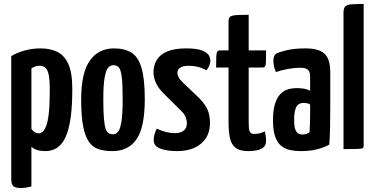

<svg xmlns="http://www.w3.org/2000/svg" viewBox="-20 -755 1899 972"><path d="M86 197Q60 197 48.5 188Q37 179 37 153V-471Q67 -489 105.5 -499.5Q144 -510 185 -510Q233 -510 269 -493Q305 -476 325.5 -432Q346 -388 346 -306Q346 -225 339 -169.5Q332 -114 319 -78.5Q306 -43 288.5 -24Q271 -5 251 2.5Q231 10 209 10Q186 10 168.5 4.5Q151 -1 139 -12V189Q127 192 113 194.5Q99 197 86 197ZM176 -80Q185 -80 194.5 -87Q204 -94 213 -115.5Q222 -137 227 -181Q232 -225 232 -298Q232 -350 226.5 -376.5Q221 -403 209.5 -412.5Q198 -422 179 -422Q157 -422 139 -408V-103Q147 -91 156 -85.5Q165 -80 176 -80Z M549 10Q510 10 480 0.5Q450 -9 430.5 -36.5Q411 -64 401 -115.5Q391 -167 391 -251Q391 -387 435 -448.5Q479 -510 557 -510Q611 -510 645.5 -488.5Q680 -467 696.5 -411Q713 -355 713 -254Q713 -111 671.5 -50.5Q630 10 549 10ZM552 -75Q566 -75 577 -87Q588 -99 594.5 -137Q601 -175 601 -252Q601 -327 596.5 -364Q592 -401 582 -413Q572 -425 554 -425Q539 -425 527.5 -412Q516 -399 509.5 -361.5Q503 -324 503 -251Q503 -192 506 -156Q509 -120 515 -103Q521 -86 530.5 -80.5Q540 -75 552 -75Z M876 10Q826 10 792 -2.5Q758 -15 758 -46Q758 -57 761.5 -72.5Q765 -88 774 -104Q796 -93 819 -87Q842 -81 865 -81Q895 -81 910.5 -94Q926 -107 926 -130Q926 -144 921 -159.5Q916 -175 898 -193L808 -282Q780 -310 768.5 -337.5Q757 -365 757 -388Q757 -423 773 -450.5Q789 -478 825.5 -494Q862 -510 922 -510Q976 -510 1002.5 -499.5Q1029 -489 1037 -475Q1045 -461 1045 -449Q1045 -423 1025 -399Q1004 -411 982 -416.5Q960 -422 935 -422Q907 -422 892.5 -412.5Q878 -403 878 -386Q878 -377 883.5 -365Q889 -353 910 -333L990 -257Q1021 -224 1032 -197Q1043 -170 1043 -132Q1043 -66 998 -28Q953 10 876 10Z M1238 10Q1194 10 1172.5 -7Q1151 -24 1144 -56.5Q1137 -89 1137 -134V-413H1074Q1074 -452 1075 -470.5Q1076 -489 1080.5 -494.5Q1085 -500 1095 -500H1137V-647Q1137 -664 1145.5 -670.5Q1154 -677 1176 -678.5Q1198 -680 1239 -680V-500H1327Q1327 -461 1326.5 -442.5Q1326 -424 1321.5 -418.5Q1317 -413 1307 -413H1239V-135Q1239 -121 1240 -107Q1241 -93 1247 -85Q1253 -77 1267 -77Q1282 -77 1294 -80Q1306 -83 1321 -90Q1323 -81 1325 -68.5Q1327 -56 1327 -41Q1327 -19 1312.5 -8Q1298 3 1277.5 6.5Q1257 10 1238 10Z M1504 10Q1476 10 1450.5 5Q1425 0 1405 -15.5Q1385 -31 1373.5 -62Q1362 -93 1362 -145Q1362 -196 1372 -228.5Q1382 -261 1399.5 -279Q1417 -297 1438.5 -303Q1460 -309 1483 -309Q1495 -309 1515.5 -306.5Q1536 -304 1550 -295Q1550 -295 1550 -307.5Q1550 -320 1550 -336.5Q1550 -353 1550 -367Q1550 -384 1545 -393.5Q1540 -403 1529.5 -407.5Q1519 -412 1501 -412Q1470 -412 1435.5 -405.5Q1401 -399 1377 -390Q1369 -406 1366.5 -422Q1364 -438 1364 -449Q1364 -458 1367 -467.5Q1370 -477 1376 -482Q1388 -490 1428 -500Q1468 -510 1527 -510Q1594 -510 1623 -483Q1652 -456 1652 -388V-339Q1652 -282 1652 -223Q1652 -164 1651 -112Q1650 -60 1647 -23Q1623 -9 1586.5 0.5Q1550 10 1504 10ZM1512 -74Q1522 -74 1532.5 -77.5Q1543 -81 1547 -86Q1548 -99 1549 -123.5Q1550 -148 1550 -175.5Q1550 -203 1550 -226Q1543 -231 1533.5 -232.5Q1524 -234 1517 -234Q1507 -234 1498 -230.5Q1489 -227 1482.5 -217.5Q1476 -208 1472.5 -191Q1469 -174 1469 -148Q1469 -126 1471.5 -112.5Q1474 -99 1479.5 -90Q1485 -81 1493 -77.5Q1501 -74 1512 -74Z M1719 0V-690Q1719 -713 1727.5 -722Q1736 -731 1758 -733Q1780 -735 1821 -735V-19Q1821 -9 1817 -5.5Q1813 -2 1791.5 -1Q1770 0 1719 0Z"/></svg>

Font: Yanone Kaffeesatz ExtraLight SemiBold
Style: Regular
Weight: 600
Version: Version 2.003